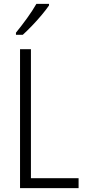

<svg xmlns="http://www.w3.org/2000/svg" viewBox="-20 -967 444 987"><path d="M83 0V-714H139V-51H384V0ZM232 -939Q217 -917 193.5 -889Q170 -861 144 -834Q118 -807 97 -788H62V-799Q92 -836 119.5 -874Q147 -912 167 -947H232Z"/></svg>

Font: Noto Sans Lao Looped Condensed Light
Style: Regular
Weight: 300
Width: 3
Designer: Mark Frömberg, Ben Mitchell
Foundry: The Fontpad Ltd
Version: Version 1.002; ttfautohint (v1.8.4.7-5d5b)